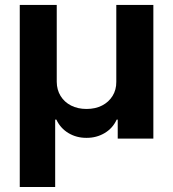

<svg xmlns="http://www.w3.org/2000/svg" viewBox="-20 -566 707 784"><path d="M60.7 197.7V-545.9H211.7V-232Q211.9 -199.5 227.3 -174.3Q242.8 -149.1 270.1 -135.1Q297.5 -121.1 333.2 -121.1Q369.5 -121.1 396.9 -135.2Q424.3 -149.3 439.7 -174.4Q455.2 -199.5 454.9 -232V-545.9H606.2V0H460.7V-77.5H456.4Q440.3 -42.2 407.2 -22.6Q374 -2.9 333.2 -3.1Q292.3 -2.9 259.5 -22.6Q226.8 -42.2 210.2 -77.5H205.3V197.7Z"/></svg>

Font: Inter
Style: Regular
Weight: 400
Designer: Rasmus Andersson
Foundry: rsms
Version: Version 4.000;git-8c9346024